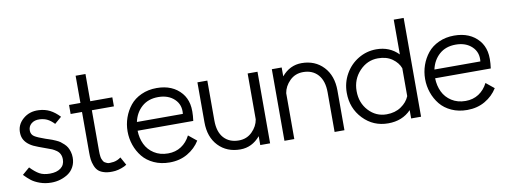

<svg xmlns="http://www.w3.org/2000/svg" viewBox="-59 -1015 3543 1340"><g transform="rotate(-10 1712.5 -345.0)"><path d="M362.3 -436 313.5 -394Q291 -418 267.8 -430.2Q244.6 -442.4 212.4 -444.3Q175.3 -446.3 152.3 -426.8Q129.4 -407.2 130.9 -376Q132.3 -350.1 153.1 -336.4Q173.8 -322.8 230 -303.2Q232.9 -302.2 249.3 -296.9Q265.6 -291.5 274.2 -288.3Q282.7 -285.2 300.3 -277.3Q317.9 -269.5 328.4 -262Q338.9 -254.4 352.5 -241.7Q366.2 -229 374 -215.3Q381.8 -201.7 387.5 -182.6Q393.1 -163.6 393.1 -141.6Q393.1 -105 377.7 -76.2Q362.3 -47.4 336.7 -30.3Q311 -13.2 280.8 -4.2Q250.5 4.9 217.8 4.9Q173.8 4.9 137 -8.3Q100.1 -21.5 77.9 -38.6Q55.7 -55.7 29.8 -82.5L81.1 -126.5Q114.7 -91.3 143.6 -75Q172.4 -58.6 217.8 -58.6Q266.1 -58.6 294.7 -80.1Q323.2 -101.6 323.2 -141.1Q323.2 -162.1 315.2 -178.5Q307.1 -194.8 291.5 -205.6Q275.9 -216.3 262.5 -222.4Q249 -228.5 229 -234.9Q156.7 -260.7 135.7 -271Q78.1 -299.8 64.9 -346.2Q61.5 -358.4 61 -372.6Q58.1 -430.7 104 -471.2Q149.9 -511.7 215.8 -508.3Q260.3 -506.3 294.9 -488.5Q329.6 -470.7 362.3 -436Z M720.7 -84.5 752.4 -27.3Q737.8 -17.1 714.1 -8.8Q690.4 -0.5 669.9 2Q628.4 6.3 598.1 -1.2Q567.9 -8.8 551.8 -23.2Q535.6 -37.6 526.4 -61.8Q517.1 -85.9 514.6 -106.7Q512.2 -127.4 512.2 -155.3V-443.4H431.6V-507.3H512.2V-700.2H582V-507.3H738.3V-443.4H582V-155.3Q582 -143.6 582.5 -134.3Q583 -125 584.5 -114.5Q585.9 -104 588.9 -96.9Q591.8 -89.8 596.2 -82Q600.6 -74.2 607.2 -70.3Q613.8 -66.4 622.6 -62.5Q631.3 -58.6 643.1 -59.6Q654.8 -60.5 669.9 -62Q697.8 -66.9 720.7 -84.5Z M1211.9 -153.8 1269.5 -106.9Q1237.3 -54.7 1181.9 -22.5Q1126.5 9.8 1054.7 9.8Q993.7 9.8 944.3 -12.7Q895 -35.2 864.5 -72.8Q834 -110.4 817.9 -157Q801.8 -203.6 801.8 -253.9Q801.8 -304.2 818.1 -350.8Q834.5 -397.5 864.7 -435.1Q895 -472.7 944.1 -495.1Q993.2 -517.6 1053.2 -517.6Q1166.5 -517.6 1228.5 -444.3Q1256.3 -411.1 1266.1 -365.5Q1275.9 -319.8 1266.1 -247.1H871.6Q873 -193.8 893.6 -150.9Q914.1 -107.9 955.8 -81.1Q997.6 -54.2 1054.7 -54.2Q1107.4 -54.2 1147.7 -80.3Q1188 -106.4 1211.9 -153.8ZM877.4 -308.1H1203.1Q1210.4 -372.1 1167.5 -412.8Q1124.5 -453.6 1053.2 -453.6Q982.4 -453.6 937 -413.3Q891.6 -373 877.4 -308.1Z M1767.1 -507.3V0H1697.3V-63Q1639.2 5.9 1556.2 5.9Q1460.4 5.9 1400.9 -56.6Q1341.3 -119.1 1341.3 -224.6V-507.3H1411.6V-224.6Q1411.6 -143.6 1450.4 -100.6Q1489.3 -57.6 1556.2 -57.6Q1612.8 -57.6 1651.1 -95.7Q1689.5 -133.8 1697.3 -182.1V-507.3Z M1938.5 -507.3V-444.3Q1996.6 -513.2 2079.6 -513.2Q2174.8 -513.2 2234.4 -450Q2293.9 -386.7 2293.9 -280.8V0H2224.1V-280.8Q2224.1 -361.8 2185.1 -405.8Q2146 -449.7 2079.6 -449.7Q2022.9 -449.7 1984.6 -411.6Q1946.3 -373.5 1938.5 -325.2V0H1868.7V-507.3Z M2836.9 -228.5V-224.6V0H2766.6V-59.1Q2704.1 5.9 2604 5.9Q2498.5 5.9 2426.8 -69.3Q2355 -144.5 2355 -253.9Q2355 -325.7 2389.2 -386.2Q2423.3 -446.8 2482.2 -482.2Q2541 -517.6 2610.4 -517.6Q2704.6 -517.6 2766.6 -453.6V-700.2H2836.9ZM2766.6 -158.2V-356Q2752 -396 2711.7 -424.8Q2671.4 -453.6 2610.4 -453.6Q2534.7 -453.6 2479.7 -395.3Q2424.8 -336.9 2424.8 -253.9Q2424.8 -170.4 2476.8 -114.3Q2528.8 -58.1 2604 -58.1Q2664.1 -58.1 2706.8 -87.2Q2749.5 -116.2 2766.6 -158.2Z M3320.3 -153.8 3377.9 -106.9Q3345.7 -54.7 3290.3 -22.5Q3234.9 9.8 3163.1 9.8Q3102.1 9.8 3052.7 -12.7Q3003.4 -35.2 2972.9 -72.8Q2942.4 -110.4 2926.3 -157Q2910.2 -203.6 2910.2 -253.9Q2910.2 -304.2 2926.5 -350.8Q2942.9 -397.5 2973.1 -435.1Q3003.4 -472.7 3052.5 -495.1Q3101.6 -517.6 3161.6 -517.6Q3274.9 -517.6 3336.9 -444.3Q3364.7 -411.1 3374.5 -365.5Q3384.3 -319.8 3374.5 -247.1H2980Q2981.4 -193.8 3002 -150.9Q3022.5 -107.9 3064.2 -81.1Q3106 -54.2 3163.1 -54.2Q3215.8 -54.2 3256.1 -80.3Q3296.4 -106.4 3320.3 -153.8ZM2985.8 -308.1H3311.5Q3318.8 -372.1 3275.9 -412.8Q3232.9 -453.6 3161.6 -453.6Q3090.8 -453.6 3045.4 -413.3Q3000 -373 2985.8 -308.1Z"/></g></svg>

Font: LilGrotesk
Style: Regular
Weight: 400
Designer: BSozoo
Foundry: BSozoo
Version: Version 1.004;PS 001.004;hotconv 1.0.70;makeotf.lib2.5.58329